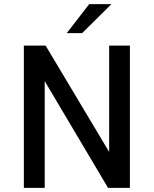

<svg xmlns="http://www.w3.org/2000/svg" viewBox="-20 -911 746 931"><path d="M520.5 -891.1 378.4 -750.5H303.7L412.6 -891.1ZM509.3 -689.9H609.9V0H503.9L196.8 -517.6V0H95.7V-689.9H201.2L509.3 -174.3Z"/></svg>

Font: HK Grotesk SemiBold Legacy
Style: Regular
Weight: 600
Designer: Alfredo Marco Pradil
Foundry: Hanken Design Co.
Version: Version 2.022;PS 002.022;hotconv 1.0.88;makeotf.lib2.5.64775